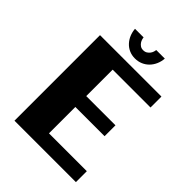

<svg xmlns="http://www.w3.org/2000/svg" viewBox="-245 -994 1116 1116"><g transform="rotate(45 312.5 -436.5)"><path d="M584.5 0H79.6V-703.1H584.5V-613.3H273.4V-396H513.7V-306.6H273.4V-89.8H584.5ZM442.4 -873Q440.4 -847.2 430.7 -825Q420.9 -802.7 404.8 -786.1Q388.7 -769.5 366.7 -760Q344.7 -750.5 318.4 -750.5Q292 -750.5 270.5 -760.3Q249 -770 233.4 -786.9Q217.8 -803.7 208.5 -825.9Q199.2 -848.1 197.3 -873H268.1Q268.1 -867.7 270.8 -858.4Q273.4 -849.1 279.3 -840.3Q285.2 -831.5 294.7 -825Q304.2 -818.4 318.4 -818.4Q333.5 -818.4 343.5 -825Q353.5 -831.5 359.9 -840.3Q366.2 -849.1 368.9 -858.4Q371.6 -867.7 372.1 -873Z"/></g></svg>

Font: Aclonica
Style: Regular
Weight: 400
Designer: Astigmatic (AOETI)
Foundry: Astigmatic (AOETI)
Version: Version 1.000